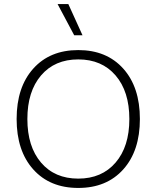

<svg xmlns="http://www.w3.org/2000/svg" viewBox="-20 -917 772 947"><path d="M317 -897 387 -743H346L264 -897ZM144 -578.5Q226 -670 366 -670Q506 -670 588 -578.5Q670 -487 670 -330Q670 -173 588 -81.5Q506 10 366 10Q226 10 144 -81.5Q62 -173 62 -330Q62 -487 144 -578.5ZM550 -545Q482 -624 366 -624Q250 -624 182.5 -545Q115 -466 115 -330Q115 -194 182.5 -115Q250 -36 366 -36Q482 -36 550 -115Q618 -194 618 -330Q618 -466 550 -545Z"/></svg>

Font: Elaine Sans Light
Style: Regular
Weight: 300
Designer: Wei Huang
Foundry: Wei Huang
Version: Version 2.001;December 24, 2019;FontCreator 12.0.0.2547 64-b